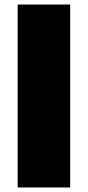

<svg xmlns="http://www.w3.org/2000/svg" viewBox="-20 -828 388 848"><path d="M58 0V-808H290V0Z"/></svg>

Font: Encode Sans Expanded Expanded Black
Style: Regular
Weight: 900
Width: 7
Designer: Multiple Designers
Foundry: Impallari Type
Version: Version 3.000; ttfautohint (v1.8.3) -l 8 -r 50 -G 200 -x 14 